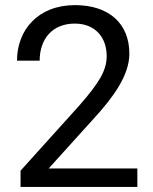

<svg xmlns="http://www.w3.org/2000/svg" viewBox="-20 -741 605 761"><path d="M524.4 -73.2H172.9L351.6 -271C428.7 -355 492.7 -442.4 492.7 -528.3C492.7 -647 412.6 -720.7 277.3 -720.7C130.4 -720.7 47.4 -621.6 47.4 -500.5H137.2C137.2 -585.9 187 -647.5 276.4 -647.5C357.9 -647.5 402.8 -592.3 402.8 -519C402.8 -463.9 376.5 -416.5 293.9 -322.3L61.5 -64.5V0H524.4Z"/></svg>

Font: Bert Sans
Style: Regular
Weight: 400
Designer: Christian Robertson (Google), Cristiano Sobral
Foundry: Google, Cristiano Sobral
Version: Version 3.101